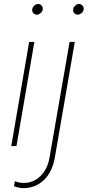

<svg xmlns="http://www.w3.org/2000/svg" viewBox="-20 -741 460 974"><path d="M63.5 0H37.1L127.9 -528.3H154.3ZM143.6 -694.3Q145 -704.1 154.1 -712.4Q163.1 -720.7 173.3 -720.7Q184.6 -720.7 191.7 -711.9Q198.7 -703.1 196.8 -692.4Q195.3 -682.6 186 -674.6Q176.8 -666.5 166.5 -666.5Q155.3 -667 148.4 -675.3Q141.6 -683.6 143.6 -694.3ZM359.4 -528.3 258.3 57.6Q245.6 131.3 202.6 172.4Q159.7 213.4 97.7 213.4Q79.1 213.4 50.8 203.6L55.7 178.2Q78.6 187 98.1 187Q147.9 188 184.6 152.8Q221.2 117.7 231.4 57.6L333 -528.3ZM351.1 -694.3Q352.5 -704.1 361.6 -712.4Q370.6 -720.7 380.9 -720.7Q392.1 -720.7 399.2 -711.9Q406.2 -703.1 404.3 -692.4Q402.8 -682.6 393.6 -674.6Q384.3 -666.5 374 -666.5Q362.8 -667 356 -675.3Q349.1 -683.6 351.1 -694.3Z"/></svg>

Font: Roboto Thin
Style: Italic
Weight: 250
Italic angle: -12°
Designer: Google
Version: Version 2.134; 2016